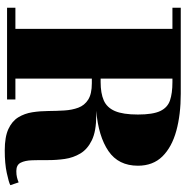

<svg xmlns="http://www.w3.org/2000/svg" viewBox="-6 -784 800 829"><g transform="rotate(90 394.5 -370.0)"><path d="M14 -36H105V-714H14V-750H385Q475 -750 545.2 -730.8Q615.5 -711.5 655.8 -670.8Q696 -630 696 -565Q696 -481 632.8 -437.8Q569.5 -394.5 459 -385H480Q547 -385 585.8 -366.2Q624.5 -347.5 643 -316.8Q661.5 -286 666.8 -249.2Q672 -212.5 671.8 -175.8Q671.5 -139 672.5 -108.2Q673.5 -77.5 683 -58.8Q692.5 -40 719 -40Q735 -40 746.2 -42.8Q757.5 -45.5 768 -50L780 -14Q768 -7.5 727.5 1.2Q687 10 630 10Q571.5 10 537.5 -5.8Q503.5 -21.5 487 -48.5Q470.5 -75.5 465.2 -109Q460 -142.5 459.8 -178Q459.5 -213.5 457.5 -247Q455.5 -280.5 445.5 -307.5Q435.5 -334.5 410.8 -350.2Q386 -366 340 -366H320V-36H410V0H14ZM335 -714H320V-404H335Q383 -404 414 -417.5Q445 -431 460 -465.8Q475 -500.5 475 -565Q475 -629.5 460 -661.2Q445 -693 414 -703.5Q383 -714 335 -714Z"/></g></svg>

Font: Bodoni* 06pt Fatface
Style: Regular
Weight: 900
Version: Version 2.3